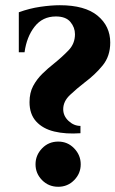

<svg xmlns="http://www.w3.org/2000/svg" viewBox="-20 -700 442 735"><path d="M288 -190Q232 -186 188 -196.5Q144 -207 118.5 -235Q93 -263 93 -309Q93 -345 107 -371Q121 -397 142.5 -418Q164 -439 187 -457Q218 -482 242.5 -507.5Q267 -533 267 -569Q267 -595 249.5 -616Q232 -637 194 -637Q143 -637 112.5 -598Q82 -559 74 -500H52V-653Q93 -668 134.5 -674Q176 -680 209 -680Q305 -680 353.5 -640Q402 -600 402 -537Q402 -485 373 -449.5Q344 -414 305 -385Q274 -361 248 -336.5Q222 -312 222 -282Q222 -256 242.5 -237Q263 -218 288 -218ZM203 15Q166 15 141 -10.5Q116 -36 116 -71Q116 -106 141 -132Q166 -158 203 -158Q239 -158 264 -132Q289 -106 289 -71Q289 -36 264 -10.5Q239 15 203 15Z"/></svg>

Font: Bona Nova
Style: Bold
Weight: 700
Designer: Mateusz Machalski
Foundry: Capitalics
Version: Version 4.001; ttfautohint (v1.8.3)